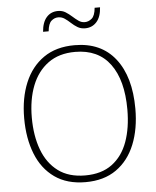

<svg xmlns="http://www.w3.org/2000/svg" viewBox="-61 -966 836 1027"><g transform="rotate(-5 357.5 -452.5)"><path d="M656 -358Q656 -250 622.5 -167Q589 -84 522.5 -37Q456 10 357 10Q258 10 191.5 -37Q125 -84 92 -167.5Q59 -251 59 -359Q59 -467 93.5 -549.5Q128 -632 195 -678.5Q262 -725 361 -725Q503 -725 579.5 -627.5Q656 -530 656 -358ZM100 -359Q100 -261 128 -186Q156 -111 213 -68.5Q270 -26 358 -26Q446 -26 502.5 -68Q559 -110 586 -184.5Q613 -259 613 -358Q613 -515 549 -602Q485 -689 361 -689Q274 -689 216 -646.5Q158 -604 129 -530Q100 -456 100 -359ZM515 -915Q512 -864 488 -837Q464 -810 426 -810Q403 -810 385.5 -820.5Q368 -831 352.5 -845.5Q337 -860 321.5 -870.5Q306 -881 287 -881Q267 -881 250.5 -866.5Q234 -852 230 -811H200Q204 -862 227.5 -888.5Q251 -915 289 -915Q312 -915 329.5 -904Q347 -893 362.5 -879Q378 -865 393.5 -854Q409 -843 427 -843Q447 -843 464.5 -857.5Q482 -872 486 -915Z"/></g></svg>

Font: Noto Sans Disp ExtLt
Style: Regular
Weight: 200
Designer: Monotype Design Team
Foundry: Monotype Imaging Inc.
Version: Version 2.000;GOOG;noto-source:20170915:90ef993387c0